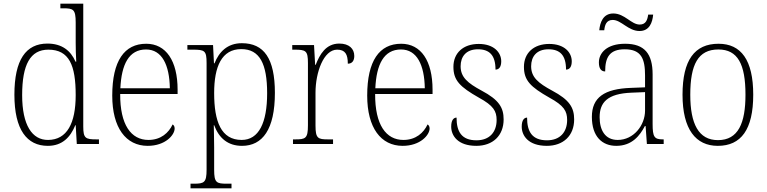

<svg xmlns="http://www.w3.org/2000/svg" viewBox="-20 -780 4157 1040"><path d="M239 10C317 10 361 -36 388 -102H390L396 0H516V-25H503C443 -25 431 -31 431 -95V-760H307V-735H322C377 -735 390 -730 390 -658V-548C390 -517 391 -480 393 -446H389C363 -506 315 -544 237 -544C120 -544 58 -456 58 -267C58 -77 126 10 239 10ZM241 -22C154 -21 100 -102 100 -265C100 -430 144 -511 242 -511C355 -511 390 -426 390 -265C390 -112 343 -23 241 -22Z M780 10C876 10 926 -49 926 -84C926 -96 921 -102 915 -106C894 -61 852 -22 784 -22C690 -22 630 -104 631 -271H942V-294C942 -451 879 -543 772 -543C654 -543 588 -451 588 -262C588 -88 662 10 780 10ZM900 -302H632C638 -431 678 -512 771 -512C858 -512 898 -427 900 -302Z M1012 240H1234V215H1209C1153 215 1140 210 1140 140V18C1140 -39 1138 -79 1138 -102H1140C1166 -32 1214 10 1291 10C1402 10 1469 -79 1469 -277C1469 -463 1410 -546 1290 -546C1211 -546 1166 -498 1142 -437H1139L1134 -536H995V-511H1024C1089 -511 1099 -506 1099 -438V139C1099 209 1086 215 1030 215H1012ZM1289 -22C1178 -22 1140 -121 1140 -276C1140 -420 1181 -514 1287 -514C1387 -514 1427 -434 1427 -275C1427 -115 1382 -22 1289 -22Z M1567 0H1784V-25H1758C1702 -25 1689 -30 1689 -100V-278C1689 -388 1733 -511 1806 -511C1850 -511 1864 -486 1864 -435C1889 -435 1899 -453 1899 -477C1899 -516 1871 -544 1818 -544C1745 -544 1712 -485 1690 -429H1687L1681 -536H1563V-511H1573C1637 -511 1648 -506 1648 -438V-101C1648 -30 1635 -25 1579 -25H1567Z M2161 10C2257 10 2307 -49 2307 -84C2307 -96 2302 -102 2296 -106C2275 -61 2233 -22 2165 -22C2071 -22 2011 -104 2012 -271H2323V-294C2323 -451 2260 -543 2153 -543C2035 -543 1969 -451 1969 -262C1969 -88 2043 10 2161 10ZM2281 -302H2013C2019 -431 2059 -512 2152 -512C2239 -512 2279 -427 2281 -302Z M2560 10C2649 10 2708 -45 2708 -133C2708 -197 2683 -239 2589 -289C2513 -330 2475 -362 2475 -421C2475 -473 2504 -513 2569 -513C2631 -513 2664 -481 2664 -403C2684 -403 2695 -419 2695 -448C2695 -496 2655 -542 2573 -542C2489 -542 2436 -493 2436 -418C2436 -344 2472 -309 2574 -251C2653 -208 2670 -178 2670 -130C2670 -65 2632 -20 2561 -20C2480 -20 2453 -67 2453 -143C2437 -143 2424 -129 2424 -94C2424 -45 2460 10 2560 10Z M2942 10C3031 10 3090 -45 3090 -133C3090 -197 3065 -239 2971 -289C2895 -330 2857 -362 2857 -421C2857 -473 2886 -513 2951 -513C3013 -513 3046 -481 3046 -403C3066 -403 3077 -419 3077 -448C3077 -496 3037 -542 2955 -542C2871 -542 2818 -493 2818 -418C2818 -344 2854 -309 2956 -251C3035 -208 3052 -178 3052 -130C3052 -65 3014 -20 2943 -20C2862 -20 2835 -67 2835 -143C2819 -143 2806 -129 2806 -94C2806 -45 2842 10 2942 10Z M3444 -612C3498 -612 3514 -658 3518 -701H3491C3487 -673 3479 -647 3445 -647C3399 -647 3364 -707 3302 -707C3246 -707 3230 -657 3226 -616H3253C3256 -644 3264 -672 3299 -672C3345 -672 3383 -612 3444 -612ZM3318 10C3404 10 3446 -46 3473 -97H3477L3484 0H3575V-25H3571C3524 -25 3515 -38 3515 -109V-377C3515 -489 3471 -543 3366 -543C3267 -543 3224 -493 3224 -442C3224 -409 3236 -393 3258 -393C3258 -470 3282 -513 3364 -513C3455 -513 3474 -460 3474 -371V-307L3398 -304C3253 -299 3186 -252 3186 -147C3186 -40 3242 10 3318 10ZM3326 -22C3257 -22 3228 -76 3228 -145C3228 -225 3270 -273 3401 -278L3474 -281V-181C3474 -101 3412 -22 3326 -22Z M3868 10C3994 10 4060 -78 4060 -267C4060 -455 3994 -543 3872 -543C3742 -543 3677 -454 3677 -267C3677 -79 3749 10 3868 10ZM3869 -21C3764 -21 3719 -109 3719 -267C3719 -430 3761 -512 3871 -512C3976 -512 4018 -433 4018 -267C4018 -113 3979 -21 3869 -21Z"/></svg>

Font: Noto Serif Bengali SemiCondensed ExtraLight
Style: Regular
Weight: 200
Width: 4
Designer: Juan Bruce, Universal Thirst, Indian Type Foundry and the Monotype Design Team.
Foundry: Monotype Imaging Inc.
Version: Version 2.003